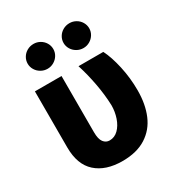

<svg xmlns="http://www.w3.org/2000/svg" viewBox="-178 -866 927 995"><g transform="rotate(-30 285.0 -368.5)"><path d="M211.9 -530.3V-194.3Q211.9 -152.8 225.8 -134.5Q239.7 -116.2 261.7 -116.2Q291.5 -116.2 314 -138.4Q336.4 -160.6 348.4 -196Q360.4 -231.4 360.4 -269.5Q358.4 -332.5 345.7 -400.9Q333 -469.2 313.5 -530.3H461.9Q485.4 -484.4 501 -413.6Q516.6 -342.8 516.6 -269.5Q516.6 -186.5 490.2 -124Q463.9 -61.5 408 -25.9Q352.1 9.8 266.6 9.8Q166.5 9.8 109.6 -41.3Q52.7 -92.3 52.7 -195.3V-530.3ZM91.8 -672.9Q91.8 -692.9 102.1 -710Q112.3 -727.1 130.1 -737.1Q147.9 -747.1 168.9 -747.1Q189.5 -747.1 207 -737.1Q224.6 -727.1 234.9 -710Q245.1 -692.9 245.1 -672.9Q245.1 -653.3 234.9 -636.2Q224.6 -619.1 207 -608.9Q189.5 -598.6 168.9 -598.6Q147.9 -598.6 130.1 -608.9Q112.3 -619.1 102.1 -636.2Q91.8 -653.3 91.8 -672.9ZM306.6 -672.9Q306.6 -692.9 316.9 -710Q327.1 -727.1 345 -737.1Q362.8 -747.1 383.8 -747.1Q404.3 -747.1 421.9 -737.1Q439.5 -727.1 449.7 -710Q460 -692.9 460 -672.9Q460 -653.3 449.7 -636.2Q439.5 -619.1 421.9 -608.9Q404.3 -598.6 383.8 -598.6Q362.8 -598.6 345 -608.9Q327.1 -619.1 316.9 -636.2Q306.6 -653.3 306.6 -672.9Z"/></g></svg>

Font: Pretendard ExtraBold
Style: Regular
Weight: 800
Designer: Base glyphs from Inter by Rasmus Andersson; Hangeul glyphs from Noto Sans CJK(Source Han Sans) by Jang Soo-young and Kan
Foundry: Kil Hyung-jin
Version: Version 1.309